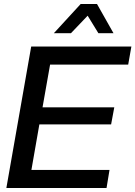

<svg xmlns="http://www.w3.org/2000/svg" viewBox="-20 -946 681 966"><path d="M516 0H12L137 -712H641L625 -621H232L194 -406H555L539 -320H178L138 -91H531ZM551 -779H475L421 -867L337 -779H251L386 -926H468Z"/></svg>

Font: Creato Display Medium
Style: Italic
Weight: 500
Italic angle: -10°
Version: Version 1.000